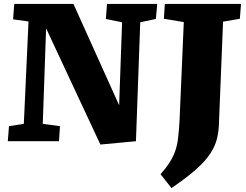

<svg xmlns="http://www.w3.org/2000/svg" viewBox="-20 -723 1260 983"><path d="M590 -184 605 -609 522 -626 528 -703H785L778 -626L698 -609L676 0L494 17L216 -578L199 -89L287 -77L282 0H20L26 -77L102 -89L126 -613L47 -624L53 -703H356ZM921 -610 819 -627 824 -703H1214L1208 -627L1122 -612L1101 -92Q1100 -49 1090.5 -11.5Q1081 26 1056.5 63.5Q1032 101 984.5 143.5Q937 186 858 240L802 169Q832 135 850 106Q868 77 878 47.5Q888 18 892 -18Q896 -54 899 -101Z"/></svg>

Font: Literata 18pt ExtraBold
Style: Italic
Weight: 800
Italic angle: -2°
Designer: Latin by Veronika Burian and Jose Scaglione. Greek by Irene Vlachou. Cyrillic by Vera Evstafieva
Foundry: TypeTogether
Version: Version 3.103;gftools[0.9.29]